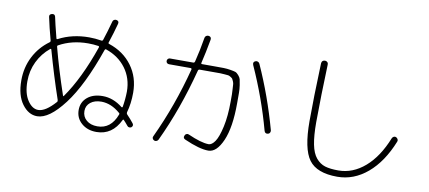

<svg xmlns="http://www.w3.org/2000/svg" viewBox="-75 -1080 3149 1409"><g transform="rotate(10 1500.0 -375.5)"><path d="M252 -505.9Q193.4 -458 160.6 -390.1Q127.9 -322.3 127.9 -243.2Q127.9 -154.3 162.6 -102.1Q197.3 -49.8 242.2 -49.8Q295.9 -49.8 368.2 -130.9Q374 -136.7 371.1 -146.5Q313.5 -314.5 260.7 -502.9Q259.8 -505.9 256.8 -506.8Q253.9 -507.8 252 -505.9ZM519.5 -594.7Q398.4 -594.7 303.7 -542Q296.9 -539.1 298.8 -530.3Q340.8 -370.1 403.3 -186.5Q406.2 -177.7 410.2 -183.6Q516.6 -334 601.6 -579.1Q603.5 -586.9 596.7 -588.9Q560.5 -594.7 519.5 -594.7ZM833 -119.1Q836.9 -127 830.1 -131.8Q763.7 -189.5 690.4 -190.4Q639.6 -190.4 608.9 -166Q578.1 -141.6 578.1 -101.6Q578.1 -59.6 608.9 -33.2Q639.6 -6.8 690.4 -6.8Q791 -6.8 833 -119.1ZM242.2 -2.9Q177.7 -2.9 130.4 -66.9Q83 -130.9 83 -243.2Q83 -338.9 124 -419.4Q165 -500 239.3 -553.7Q246.1 -558.6 244.1 -567.4Q218.8 -660.2 203.1 -735.4Q198.2 -754.9 219.7 -760.7Q241.2 -765.6 246.1 -745.1Q254.9 -701.2 283.2 -590.8Q285.2 -583 293 -586.9Q393.6 -639.6 519.5 -639.6Q564.5 -639.6 611.3 -631.8Q619.1 -629.9 623 -639.6Q644.5 -704.1 666 -783.2Q668 -792 676.3 -796.9Q684.6 -801.8 694.3 -799.8Q715.8 -794.9 710 -773.4Q691.4 -703.1 666 -627Q664.1 -619.1 671.9 -617.2Q781.2 -581.1 844.2 -495.6Q907.2 -410.2 907.2 -294.9Q907.2 -213.9 887.7 -146.5Q885.7 -137.7 891.6 -130.9Q919.9 -101.6 941.4 -74.2Q954.1 -57.6 938.5 -43.9Q931.6 -39.1 922.4 -40Q913.1 -41 908.2 -47.9Q902.3 -55.7 890.6 -68.8Q878.9 -82 875 -85.9Q869.1 -91.8 866.2 -85Q808.6 35.2 690.4 35.2Q623 35.2 579.1 -3.4Q535.2 -42 535.2 -101.6Q535.2 -160.2 578.1 -196.3Q621.1 -232.4 692.4 -232.4Q770.5 -232.4 840.8 -176.8Q842.8 -174.8 845.7 -175.8Q848.6 -176.8 849.6 -179.7Q859.4 -236.3 860.4 -294.9Q860.4 -394.5 805.7 -468.3Q751 -542 656.2 -574.2Q650.4 -576.2 646.5 -568.4Q549.8 -290 440.4 -146.5Q331.1 -2.9 242.2 -2.9Z M1108.4 -6.8Q1226.6 -258.8 1298.8 -538.1Q1299.8 -541 1297.4 -543.9Q1294.9 -546.9 1292 -546.9H1129.9Q1121.1 -546.9 1114.7 -552.7Q1108.4 -558.6 1108.4 -567.9Q1108.4 -577.1 1114.7 -583.5Q1121.1 -589.8 1129.9 -589.8H1302.7Q1311.5 -589.8 1314.5 -598.6Q1336.9 -687.5 1352.5 -783.2Q1354.5 -793 1362.3 -798.3Q1370.1 -803.7 1379.9 -802.7Q1402.3 -799.8 1399.4 -777.3Q1380.9 -674.8 1362.3 -598.6Q1360.4 -589.8 1368.2 -589.8H1462.9Q1506.8 -589.8 1530.3 -589.4Q1553.7 -588.9 1580.6 -584.5Q1607.4 -580.1 1618.7 -576.2Q1629.9 -572.3 1643.1 -557.1Q1656.2 -542 1659.7 -528.8Q1663.1 -515.6 1667.5 -485.8Q1671.9 -456.1 1671.9 -429.2Q1671.9 -402.3 1671.9 -351.6Q1671.9 -170.9 1628.4 -71.8Q1585 27.3 1523.4 27.3Q1457 27.3 1344.7 -22.5Q1323.2 -31.2 1333 -51.8Q1335.9 -60.5 1344.7 -64.5Q1353.5 -68.4 1362.3 -64.5Q1460.9 -20.5 1516.6 -19.5Q1542 -19.5 1564.9 -53.7Q1587.9 -87.9 1605.5 -167.5Q1623 -247.1 1623 -357.4Q1623 -393.6 1623 -409.2Q1623 -424.8 1621.1 -449.2Q1619.1 -473.6 1619.1 -482.4Q1619.1 -491.2 1613.3 -505.4Q1607.4 -519.5 1604.5 -523.4Q1601.6 -527.3 1589.8 -534.7Q1578.1 -542 1571.3 -542.5Q1564.5 -543 1544.9 -544.9Q1525.4 -546.9 1512.2 -546.9Q1499 -546.9 1469.7 -546.9H1358.4Q1349.6 -546.9 1346.7 -538.1Q1269.5 -240.2 1150.4 11.7Q1146.5 19.5 1137.2 23.4Q1127.9 27.3 1119.1 22.9Q1110.4 18.6 1106.9 9.8Q1103.5 1 1108.4 -6.8ZM1905.3 -188.5Q1841.8 -421.9 1739.3 -648.4Q1730.5 -670.9 1751 -678.7Q1759.8 -682.6 1769 -678.7Q1778.3 -674.8 1782.2 -666Q1882.8 -443.4 1950.2 -199.2Q1952.1 -190.4 1947.8 -181.6Q1943.4 -172.9 1933.6 -170.9Q1911.1 -166 1905.3 -188.5Z M2488.3 51.8Q2335.9 51.8 2276.9 -28.3Q2217.8 -108.4 2217.8 -315.4Q2217.8 -487.3 2227.5 -747.1Q2229.5 -771.5 2253.9 -771.5Q2263.7 -771.5 2271 -764.2Q2278.3 -756.8 2277.3 -746.1Q2268.6 -513.7 2267.6 -315.4Q2267.6 -214.8 2280.3 -150.9Q2293 -86.9 2321.8 -52.7Q2350.6 -18.6 2388.7 -6.8Q2426.8 4.9 2488.3 4.9Q2595.7 4.9 2686 -73.2Q2776.4 -151.4 2834 -295.9Q2837.9 -304.7 2846.7 -309.1Q2855.5 -313.5 2864.3 -309.1Q2873 -304.7 2877.4 -295.9Q2881.8 -287.1 2877.9 -278.3Q2814.5 -120.1 2712.9 -34.2Q2611.3 51.8 2488.3 51.8Z"/></g></svg>

Font: Rounded Mgen+ 1m light
Style: Regular
Weight: 200
Designer: [Source Han Sans]
Ryoko NISHIZUKA  (kana & ideographs); Paul D. Hunt (Latin, Greek & Cyrillic); Wenlong ZHANG  (bopomofo
Version: Version 1.059.20150602